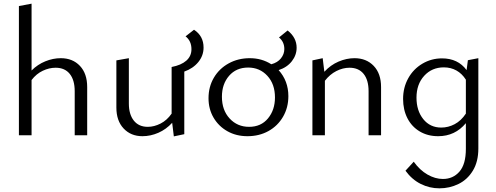

<svg xmlns="http://www.w3.org/2000/svg" viewBox="-20 -737 2703 1046"><path d="M455 -263V0H387V-240Q387 -301 360 -334.5Q333 -368 283 -368Q248 -368 213 -351.5Q178 -335 152 -301V0H83V-704L152 -717V-353Q185 -386 227 -403Q269 -420 311 -420Q376 -420 415.5 -378Q455 -336 455 -263Z M984 -347V-6L927 6L918 -68Q885 -32 842.5 -13.5Q800 5 756 5Q693 5 653.5 -37Q614 -79 614 -151V-408L682 -420V-173Q682 -114 709 -80Q736 -46 785 -46Q820 -46 855 -64Q890 -82 915 -118V-372Q967 -382 995 -406.5Q1023 -431 1023 -469Q1023 -514 991 -539L1037 -575Q1089 -541 1089 -478Q1089 -434 1060.5 -399Q1032 -364 984 -347Z M1498 -355Q1551 -296 1551 -213Q1551 -151 1522 -101Q1493 -51 1442.5 -23Q1392 5 1328 5Q1267 5 1219 -22Q1171 -49 1143.5 -96Q1116 -143 1116 -202Q1116 -264 1145 -313.5Q1174 -363 1225.5 -391.5Q1277 -420 1341 -420Q1406 -420 1458 -387Q1492 -396 1510.5 -419Q1529 -442 1529 -470Q1529 -509 1500 -533L1547 -571Q1596 -532 1596 -477Q1596 -437 1570 -403.5Q1544 -370 1498 -355ZM1478 -206Q1478 -279 1436.5 -324Q1395 -369 1332 -369Q1267 -369 1228 -324Q1189 -279 1189 -210Q1189 -137 1231 -91.5Q1273 -46 1337 -46Q1402 -46 1440 -92Q1478 -138 1478 -206Z M2056 -263V0H1988V-240Q1988 -301 1961 -334.5Q1934 -368 1884 -368Q1848 -368 1812.5 -350Q1777 -332 1750 -297V0H1682V-408L1738 -420L1747 -346Q1781 -383 1824.5 -401.5Q1868 -420 1911 -420Q1976 -420 2016 -378Q2056 -336 2056 -263Z M2586 -420V72Q2586 144 2556 193Q2526 242 2477.5 265.5Q2429 289 2374 289Q2320 289 2272 265Q2224 241 2189 193L2234 144Q2267 190 2309 214Q2351 238 2393 238Q2448 238 2483 198Q2518 158 2518 74V-66Q2459 5 2367 5Q2310 5 2266.5 -21Q2223 -47 2199.5 -93Q2176 -139 2176 -198Q2176 -260 2204 -310.5Q2232 -361 2281 -390Q2330 -419 2388 -419Q2475 -419 2522 -355L2529 -409ZM2518 -118V-303Q2497 -336 2466.5 -353Q2436 -370 2398 -370Q2333 -370 2291 -324Q2249 -278 2249 -205Q2249 -134 2286 -88Q2323 -42 2384 -42Q2422 -42 2457 -60.5Q2492 -79 2518 -118Z"/></svg>

Font: Ysabeau Infant
Style: Regular
Weight: 400
Designer: Christian Thalmann (Catharsis Fonts)
Version: Version 0.003